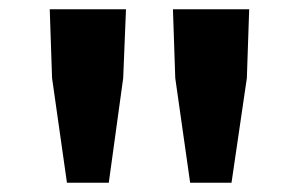

<svg xmlns="http://www.w3.org/2000/svg" viewBox="-20 -802 643 413"><path d="M92 -634 87 -782H251L245 -634L214 -409H124ZM357 -634 352 -782H516L511 -634L478 -409H389Z"/></svg>

Font: Merged Yaku Han JP ExtraBold
Style: Regular
Weight: 800
Designer: Ryoko NISHIZUKA 西塚涼子 (kana, bopomofo & ideographs); Paul D. Hunt (Latin, Greek & Cyrillic); Sandoll Communications 산돌커뮤니
Foundry: Adobe
Version: Version 2.004